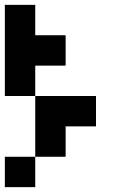

<svg xmlns="http://www.w3.org/2000/svg" viewBox="-20 -395 540 790"><path d="M125 -375V-250H250V-125H125V0H0V-375ZM375 0V125H250V250H125V0ZM125 250V375H0V250Z"/></svg>

Font: Bytesized
Style: Regular
Weight: 400
Monospace: yes
Designer: baltdev
Version: Version 1.000